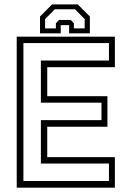

<svg xmlns="http://www.w3.org/2000/svg" viewBox="-20 -870 610 890"><path d="M57.5 0V-700H512.5V-558.5H199V-424H478V-282.5H199V-141.5H512.5V0ZM88.5 -31H485V-112H169.5V-313H450.5V-394H169.5V-589.5H485V-670.5H88.5ZM340.5 -849.5 396.5 -793.5V-715.5H300.5V-753.5H261.5V-715.5H165.5V-793.5L221.5 -849.5ZM328 -827H234L189 -781.5V-738.5H239V-762L253.5 -777.5H308L322.5 -762V-738.5H372.5V-781.5Z"/></svg>

Font: Tourney Light
Style: Regular
Weight: 300
Version: Version 1.015